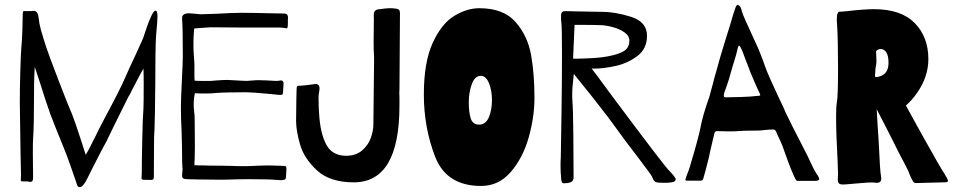

<svg xmlns="http://www.w3.org/2000/svg" viewBox="-20 -748 3968 795"><path d="M171 -554Q181 -523 222.5 -415Q264 -307 278 -276Q291 -243 313 -175L335 -107L348 -130L376 -185Q382 -199 413 -258Q478 -379 498 -426Q513 -461 541 -520Q548 -536 558.5 -558.5Q569 -581 573 -591Q575 -597 585.5 -628.5Q596 -660 606.5 -682Q617 -704 624 -704Q632 -704 632 -681Q632 -668 631 -655.5Q630 -643 629 -633L626 -597Q623 -545 623 -405Q623 -356 621.5 -280.5Q620 -205 618 -179L617 -16V-13Q617 -3 606 -3Q579 -3 571 -4Q566 -5 566 -12L567 -29Q567 -72 569 -169.5Q571 -267 574 -299Q575 -323 575 -400Q575 -442 574 -464Q553 -427 549 -418Q541 -404 526 -374Q523 -368 519 -360Q515 -352 510 -344Q497 -318 452 -227L420 -161Q410 -144 387 -99Q364 -54 356 -38L340 -6Q334 7 325.5 17Q317 27 311 27Q305 27 302.5 24Q300 21 298 14.5Q296 8 295 5Q293 -1 273 -58.5Q253 -116 242 -141Q228 -175 206 -230Q184 -285 177 -309Q168 -334 161 -357L146 -404Q127 -460 124 -471L122 -434Q121 -413 121 -370Q121 -228 117 -172Q116 -158 116 -115L117 -14V-11Q117 7 103 5Q98 3 87 3Q76 3 71 3Q66 3 66 -4L67 -22L65 -118L62 -327Q62 -378 64 -449.5Q66 -521 68 -546Q71 -579 72.5 -618.5Q74 -658 74 -683V-687Q74 -700 77 -701.5Q80 -703 87 -702H95Q111 -702 120 -703Q137 -703 140 -674Q142 -651 149.5 -624Q157 -597 171 -554Z M1172 -654Q1172 -631 1168 -631Q1162 -631 1154.5 -632.5Q1147 -634 1136 -634H976L852 -635Q846 -635 807 -632L784 -630L782 -603Q781 -588 781 -556Q781 -540 783 -514Q785 -490 785 -479V-439Q785 -423 786 -414Q795 -413 813 -413H853Q859 -413 877 -415Q903 -417 922 -417Q930 -417 978 -414L1000 -413Q1008 -413 1023 -414.5Q1038 -416 1052 -416L1085 -415Q1111 -413 1121 -413Q1132 -413 1136 -414L1142 -415Q1149 -415 1152 -410.5Q1155 -406 1154 -402Q1153 -395 1153 -384.5Q1153 -374 1152 -366Q1151 -358 1149 -356.5Q1147 -355 1137 -355L1097 -359Q1022 -366 999 -366Q914 -366 874 -363Q858 -361 839 -361Q820 -361 815 -361Q796 -361 787 -362L784 -346Q782 -328 782 -314Q782 -302 784 -286Q786 -270 786 -258L787 -139L786 -89Q785 -80 785 -64Q798 -63 823 -63Q844 -62 888 -62L942 -61Q959 -60 994 -60Q1015 -60 1049 -62L1091 -63Q1115 -63 1131 -62Q1147 -61 1155 -61Q1163 -61 1164.5 -58Q1166 -55 1166 -45Q1166 -38 1165 -30.5Q1164 -23 1164 -14Q1164 -7 1159 -4.5Q1154 -2 1143 -2Q1132 -2 1125 -3Q1098 -6 1016 -6Q966 -6 944 -5Q927 -4 888 -4L795 -5Q779 -6 757 -6Q743 -6 738.5 -9.5Q734 -13 734 -21L735 -37Q736 -41 736 -46Q736 -49 735 -60.5Q734 -72 734 -103Q734 -133 732 -201Q729 -257 729 -309Q729 -331 734 -436Q735 -457 736 -478Q737 -499 737 -516Q737 -632 734 -669Q731 -693 763 -693Q771 -693 789 -691Q805 -689 813 -689L876 -691Q944 -695 981 -695Q1024 -695 1102 -693Q1127 -692 1155 -692Q1167 -692 1170 -686Q1173 -680 1172.5 -673.5Q1172 -667 1172 -665Z M1413 -103Q1453 -103 1478.5 -124.5Q1504 -146 1515 -176Q1526 -206 1526 -233L1529 -509Q1527 -539 1527 -575L1528 -672Q1526 -697 1533 -703.5Q1540 -710 1553 -710Q1559 -711 1572 -712.5Q1585 -714 1596 -714Q1607 -714 1612 -713Q1629 -712 1633 -706.5Q1637 -701 1636 -680L1634 -374Q1633 -367 1633.5 -358.5Q1634 -350 1634 -343V-311Q1634 7 1445 7Q1346 7 1292.5 -42.5Q1239 -92 1222.5 -149.5Q1206 -207 1206 -247L1207 -333Q1208 -352 1208 -376Q1208 -389 1211 -391.5Q1214 -394 1223 -393Q1234 -393 1285 -400Q1303 -401 1303 -382Q1303 -376 1301 -365Q1299 -354 1299 -345Q1299 -248 1313.5 -195Q1328 -142 1352.5 -122.5Q1377 -103 1413 -103Z M2193 -343Q2193 -263 2169 -178.5Q2145 -94 2095 -36Q2045 22 1972 22Q1829 22 1782 -98.5Q1735 -219 1735 -357Q1735 -490 1771.5 -570Q1808 -650 1860.5 -682Q1913 -714 1965 -714Q2065 -714 2115 -656.5Q2165 -599 2179 -520.5Q2193 -442 2193 -343ZM2017 -334Q2017 -374 2004.5 -404Q1992 -434 1971 -434Q1946 -434 1933.5 -399.5Q1921 -365 1921 -325Q1921 -284 1929 -258Q1937 -232 1964 -232Q1991 -232 2004 -262Q2017 -292 2017 -334Z M2778 -4Q2778 -2 2773 3Q2764 9 2728 9Q2702 9 2695 5.5Q2688 2 2684.5 -6Q2681 -14 2679 -18Q2676 -24 2654.5 -52.5Q2633 -81 2622 -96Q2569 -164 2530 -219Q2506 -253 2441 -336L2425 -356L2356 -442L2352 -402Q2348 -372 2350 -330Q2353 -302 2354 -185Q2355 -68 2355 -14Q2355 2 2343 6.5Q2331 11 2315 11Q2308 11 2306 5Q2304 -1 2303.5 -8Q2303 -15 2303 -17Q2301 -33 2301 -64Q2301 -84 2302 -94Q2303 -148 2305 -282.5Q2307 -417 2307 -524Q2307 -639 2304 -658Q2303 -666 2303 -679Q2303 -694 2307.5 -698Q2312 -702 2321 -702Q2341 -702 2360 -701L2469 -699Q2529 -699 2594 -678Q2659 -657 2659 -600Q2659 -546 2619 -516Q2579 -486 2529.5 -475Q2480 -464 2443 -464Q2430 -464 2429 -465Q2435 -459 2508 -359Q2728 -64 2751 -41Q2778 -14 2778 -4ZM2403 -506Q2461 -508 2493 -514Q2539 -522 2562.5 -536Q2586 -550 2586 -580Q2586 -600 2565 -614.5Q2544 -629 2514.5 -636.5Q2485 -644 2463 -644Q2438 -645 2393 -645H2359L2353 -505Q2386 -505 2403 -506Z M3372 -7Q3372 1 3354 1H3282Q3278 1 3274 -6Q3270 -13 3267 -20Q3264 -27 3262 -32Q3257 -42 3243.5 -78Q3230 -114 3223 -135Q3220 -145 3211 -164.5Q3202 -184 3198 -192Q3194 -204 3190.5 -208Q3187 -212 3180 -212Q3173 -212 3162.5 -211Q3152 -210 3140 -209Q3132 -207 3090 -207Q3061 -207 3033 -205Q3024 -204 3001 -204L2948 -205Q2943 -205 2940.5 -201Q2938 -197 2937 -191.5Q2936 -186 2935 -183L2929 -158Q2926 -144 2921.5 -125.5Q2917 -107 2914 -91L2903 -48L2895 -19Q2892 -7 2889.5 -3.5Q2887 0 2882 0H2823Q2818 0 2818 -4Q2818 -6 2822 -18Q2830 -37 2836 -56Q2873 -180 2880 -218Q2889 -268 2917 -347Q2926 -381 2934 -409Q2937 -423 2943 -443Q2962 -513 2981 -574L3006 -654Q3014 -685 3026 -718Q3032 -733 3040 -725Q3046 -721 3049 -711Q3052 -701 3053 -697Q3056 -685 3106 -577Q3126 -536 3149 -470Q3159 -441 3204 -345Q3227 -298 3234 -280Q3250 -245 3320 -110L3332 -85Q3355 -34 3367 -20Q3372 -10 3372 -7ZM3128 -355Q3128 -357 3125 -363Q3120 -372 3102 -413.5Q3084 -455 3077 -476Q3067 -500 3061.5 -516Q3056 -532 3053 -538Q3051 -543 3048.5 -548Q3046 -553 3044 -556Q3042 -559 3040 -559Q3037 -559 3033.5 -544Q3030 -529 3028 -521Q3010 -463 3002 -433Q2998 -418 2990.5 -396.5Q2983 -375 2980 -367Q2977 -357 2977 -351Q2977 -345 2986 -345Q3007 -345 3050.5 -346.5Q3094 -348 3105 -350Q3112 -351 3117 -351Q3122 -351 3125 -352Q3128 -353 3128 -355Z M3905 1Q3905 5 3900 6Q3895 7 3891.5 7Q3888 7 3886 7L3773 10Q3765 10 3760.5 3Q3756 -4 3748 -22Q3743 -37 3730 -62Q3710 -98 3661 -197L3610 -296L3613 -243L3618 -167Q3624 -33 3628 -19Q3629 -15 3629 -9Q3629 9 3610 9Q3604 9 3600 8Q3584 6 3522 12Q3480 16 3471 16Q3458 16 3453.5 11Q3449 6 3449 -6L3450 -29L3448 -87Q3442 -191 3442 -268Q3442 -308 3445 -323Q3450 -348 3450 -464Q3450 -585 3446 -647Q3445 -655 3445 -669Q3445 -685 3448 -692Q3451 -699 3454.5 -699.5Q3458 -700 3467 -700L3489 -702Q3558 -710 3599 -710Q3711 -710 3767.5 -652.5Q3824 -595 3824 -503Q3824 -430 3777 -363Q3757 -334 3731 -311L3801 -184Q3878 -46 3891 -28Q3905 -6 3905 1ZM3631 -435Q3659 -448 3659 -488Q3659 -517 3650 -531Q3641 -545 3627 -545Q3616 -545 3608 -537Q3607 -536 3608 -523Q3609 -510 3609 -497Q3609 -486 3608 -481Q3604 -464 3604 -446L3603 -437L3604 -429Q3619 -429 3631 -435Z"/></svg>

Font: Barrio
Style: Regular
Weight: 400
Designer: Pablo Cosgaya & Sergio Jimenez
Foundry: Pablo Cosgaya & Sergio Jimenez
Version: Version 1.005